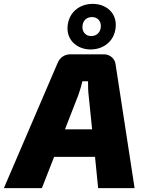

<svg xmlns="http://www.w3.org/2000/svg" viewBox="-65 -970 749 990"><path d="M402 -715C478 -715 532 -768 532 -842C532 -907 480 -950 413 -950C338 -950 283 -898 283 -823C283 -759 336 -715 402 -715ZM409 -882C437 -882 455 -863 455 -836C455 -805 435 -784 405 -784C379 -784 360 -803 360 -830C360 -862 380 -882 409 -882ZM441 0H629L531 -638C528 -667 502 -690 471 -690H299C268 -690 244 -674 232 -645L-45 0H151L214 -161H425ZM270 -303 339 -480C348 -505 355 -530 360 -551H389C389 -528 389 -503 392 -479L410 -303Z"/></svg>

Font: Exo 2 Extra Bold
Style: Italic
Weight: 800
Italic angle: -8°
Designer: Natanael Gama
Version: Version 1.001;PS 001.001;hotconv 1.0.88;makeotf.lib2.5.64775